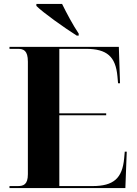

<svg xmlns="http://www.w3.org/2000/svg" viewBox="-20 -951 693 971"><path d="M368 -771H378V-781C349 -824 316 -886 294 -931H164V-921C199 -886 305 -811 368 -771ZM28 0H614L621 -184H611L608 -151C599 -49 554 -10 448 -10H280V-368H517V-378H280V-704H414C521 -704 565 -665 574 -564L577 -530H587L581 -714H28V-704H70C99 -704 121 -696 121 -639V-70C121 -17 98 -10 70 -10H28Z"/></svg>

Font: Noto Serif Display
Style: Bold
Weight: 700
Designer: Monotype Design Team
Foundry: Monotype Imaging Inc.
Version: Version 2.009